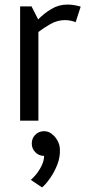

<svg xmlns="http://www.w3.org/2000/svg" viewBox="-20 -528 392 840"><path d="M311 -431Q288 -440 264 -440Q231 -440 201 -423Q171 -406 148 -388V0H68V-500H118L147 -443Q172 -469 204.5 -488.5Q237 -508 274 -508H275Q290 -508 305 -505.5Q320 -503 333 -499ZM173 154Q150 154 134.5 138Q119 122 119 100Q119 77 134.5 61.5Q150 46 173 46Q196 46 212 63V62Q240 89 242 123.5Q244 158 231 191.5Q218 225 198.5 252.5Q179 280 164 292L115 259Q138 239 155.5 209.5Q173 180 173 154Z"/></svg>

Font: Epunda Sans
Style: Regular
Weight: 400
Designer: Simon Atzbach
Foundry: typofactur
Version: Version 2.204; ttfautohint (v1.8.4.7-5d5b)